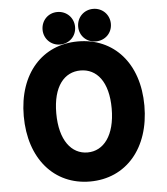

<svg xmlns="http://www.w3.org/2000/svg" viewBox="-59 -904 864 994"><g transform="rotate(-5 373.0 -407.5)"><path d="M369 37C556 37 683 -108 683 -330C683 -551 555 -691 369 -691C184 -691 56 -551 56 -330C56 -108 183 37 369 37ZM369 -114C286 -114 225 -189 225 -330C225 -470 285 -540 369 -540C453 -540 513 -470 513 -330C513 -189 452 -114 369 -114ZM276 -683C324 -683 361 -719 361 -767C361 -815 324 -852 276 -852C228 -852 192 -815 192 -767C192 -720 229 -683 276 -683ZM462 -683C510 -683 547 -719 547 -767C547 -815 510 -852 462 -852C414 -852 377 -815 377 -767C377 -719 414 -683 462 -683Z"/></g></svg>

Font: Falling Sky
Style: Blk
Weight: 900
Designer: Paul D. Hunt
Foundry: Adobe Systems Incorporated
Version: Version 1.02